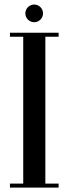

<svg xmlns="http://www.w3.org/2000/svg" viewBox="-20 -848 310 868"><path d="M134.5 -747.5C156.5 -747.5 174.5 -765.5 174.5 -787.5C174.5 -809.5 156.5 -827.5 134.5 -827.5C113 -827.5 94.5 -809.5 94.5 -787.5C94.5 -765.5 113 -747.5 134.5 -747.5ZM245 -700H25V-682H85V-18H25V0H245V-18H185V-682H245Z"/></svg>

Font: Picaflor 24 pt
Style: Regular
Weight: 400
Designer: Ariel Martín Pérez
Foundry: Tunera Type Foundry
Version: Version 1.000;hotconv 1.0.109;makeotfexe 2.5.65596